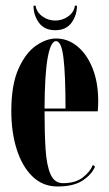

<svg xmlns="http://www.w3.org/2000/svg" viewBox="-20 -666 396 696"><path d="M188.5 10Q135 10 97.5 -26.5Q60 -63 40.5 -125Q21 -187 21 -263.5Q21 -358.5 46.8 -416.2Q72.5 -474 110.2 -500.2Q148 -526.5 183 -526.5Q226 -526.5 260.8 -497.8Q295.5 -469 315.8 -418Q336 -367 336 -299.5Q336 -280.5 334.5 -262.5H141.5Q141.5 -183.5 145.2 -125Q149 -66.5 163.2 -34.2Q177.5 -2 208.5 -2Q253.5 -2 280.2 -22.8Q307 -43.5 316.5 -68L324.5 -62Q312.5 -33.5 279.8 -11.8Q247 10 188.5 10ZM183 -517Q164 -517 153 -457.5Q142 -398 141.5 -272.5H217.5Q217.5 -393 210.2 -455Q203 -517 183 -517ZM180 -556.5Q141 -556.5 121.2 -583.5Q101.5 -610.5 101.5 -645.5H109Q112.5 -622 133.5 -606.8Q154.5 -591.5 180 -591.5Q206.5 -591.5 227.5 -606.8Q248.5 -622 251.5 -645.5H259Q259 -610.5 239.2 -583.5Q219.5 -556.5 180 -556.5Z"/></svg>

Font: Imbue 100pt
Style: Bold
Weight: 700
Designer: Tyler Finck
Foundry: Etcetera Type Company
Version: Version 1.102; ttfautohint (v1.8.3)